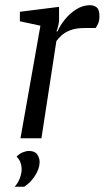

<svg xmlns="http://www.w3.org/2000/svg" viewBox="-20 -533 403 740"><path d="M58.9 0 135.8 -434 56.6 -451V-487.6L207.6 -506.6V-457Q207.6 -447.7 204.6 -434Q201.6 -420.3 197.6 -412H201.6Q210.6 -433 229 -456.5Q247.4 -480 273.1 -496.5Q298.7 -513 326.7 -513Q342.9 -513 353.1 -504.3Q363.3 -495.5 363.3 -470.8Q363.3 -454.2 358.2 -442.2Q353 -430.2 348.4 -425H305.8Q272.8 -425 251.1 -416.5Q229.4 -408 216.7 -396.1Q204 -384.1 197.3 -374.8L139.7 0ZM36.4 186.8Q49.1 173.2 56.2 154.4Q63.4 135.6 63.4 119.2Q63.4 106 59 93.7Q54.7 81.3 43.8 70.7Q55.8 58.7 68.6 53.8Q81.4 48.8 91.6 48.8Q114.2 48.8 123.4 62.2Q132.7 75.6 132.7 91.3Q132.7 116.3 115.3 143.7Q97.9 171.1 73.2 186.8Z"/></svg>

Font: Faustina Light
Style: Italic
Weight: 300
Italic angle: -8°
Designer: Alfonso Garcia
Foundry: http://www.omnibus-type.com
Version: Version 1.200